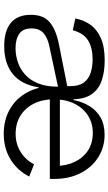

<svg xmlns="http://www.w3.org/2000/svg" viewBox="209 -791 592 1050"><g transform="rotate(90 505.0 -266.0)"><path d="M712 9.5Q638.5 9.5 582.5 -21Q526.5 -51.5 492.8 -105.8Q459 -160 452.5 -231.5L515 -372.5H527Q536.5 -420.5 560 -459Q583.5 -497.5 622.2 -519.8Q661 -542 716.5 -542Q785.5 -542 840.5 -507Q895.5 -472 927 -410Q958.5 -348 958.5 -267Q958.5 -261.5 958.5 -255Q958.5 -248.5 958 -242.5H886Q886.5 -248.5 887 -255.8Q887.5 -263 887.5 -272.5Q887.5 -332 865.5 -378.2Q843.5 -424.5 803.2 -451Q763 -477.5 707.5 -477.5Q652.5 -477.5 611 -450.5Q569.5 -423.5 546.2 -375.5Q523 -327.5 523 -264.5Q523 -203.5 546.2 -156.2Q569.5 -109 612 -82.2Q654.5 -55.5 712 -55.5Q767.5 -55.5 811 -82.8Q854.5 -110 878.5 -156L945.5 -130Q913 -65.5 852.2 -28Q791.5 9.5 712 9.5ZM232.5 7Q148 7 104.5 -29.8Q61 -66.5 61 -138.5Q61 -208 102 -242.2Q143 -276.5 221 -292L472.5 -342V-291L233 -240Q186.5 -230.5 161 -207.8Q135.5 -185 135.5 -142Q135.5 -96 164.5 -75.5Q193.5 -55 243.5 -55Q281 -55 318.2 -67Q355.5 -79 386.2 -105.8Q417 -132.5 435.5 -177Q454 -221.5 454 -286.5L483 -181H457.5Q443 -87.5 385 -40.2Q327 7 232.5 7ZM523 -232.5H457.5L454 -286.5L451 -329.5V-355Q451 -401 431.8 -427.8Q412.5 -454.5 379 -465.5Q345.5 -476.5 304 -476.5Q243.5 -476.5 202.5 -452.5Q161.5 -428.5 145.5 -368L81 -382Q89.5 -427.5 115 -463.8Q140.5 -500 188 -521.2Q235.5 -542.5 309.5 -542.5Q373.5 -542.5 421.5 -525.8Q469.5 -509 496.2 -469.8Q523 -430.5 523 -362.5ZM496 -242.5V-297.5H935.5L957.5 -242.5Z"/></g></svg>

Font: Hepta Slab
Style: Regular
Weight: 400
Designer: Michael LaGattuta
Foundry: Michael LaGattuta
Version: Version 1.100